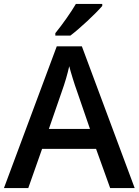

<svg xmlns="http://www.w3.org/2000/svg" viewBox="-20 -951 701 971"><path d="M335.9 -771C382.3 -805.7 463.4 -881.3 497.1 -920.9V-931.2H363.8C340.8 -891.6 296.9 -828.6 259.8 -783.2V-771ZM661.1 0 394 -716.8H267.1L0 0H123L192.9 -198.2H465.8L537.1 0ZM227.1 -298.8 291.5 -484.9C308.6 -532.2 321.3 -576.2 330.1 -616.2C336.4 -590.3 358.4 -519 368.2 -493.2L435.1 -298.8Z"/></svg>

Font: Open Sans 600
Style: Regular
Weight: 600
Foundry: Ascender Corporation
Version: Version 1.100;PS 001.100;hotconv 1.0.88;makeotf.lib2.5.64775